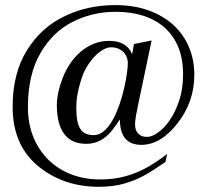

<svg xmlns="http://www.w3.org/2000/svg" viewBox="-20 -716 787 742"><path d="M28.8 -303.2Q28.8 -432.6 84 -521.5Q139.2 -610.4 229.5 -653.3Q318.4 -696.3 424.8 -696.3Q498 -696.3 554.9 -675.5Q611.8 -654.8 650.9 -618.7Q689.9 -582.5 710.4 -533.4Q731 -484.4 731 -427.2Q731 -321.8 665.5 -238.8Q600.6 -156.2 526.4 -156.2Q508.3 -156.2 492.9 -161.4Q477.5 -166.5 466.6 -178Q455.6 -189.5 449.5 -208.3Q443.4 -227.1 443.4 -254.4Q428.7 -231.9 414.8 -214.4Q400.9 -196.8 385.5 -184.8Q370.1 -172.9 352.3 -166.5Q334.5 -160.2 312.5 -160.2Q283.2 -160.2 262 -170.4Q240.7 -180.7 226.8 -200.2Q212.9 -219.7 206.3 -247.3Q199.7 -274.9 199.7 -309.6Q199.7 -356.9 222.7 -416Q233.9 -444.8 251.2 -470.5Q268.6 -496.1 291.3 -515.6Q314 -535.2 341.8 -546.6Q369.6 -558.1 401.9 -558.1Q469.7 -558.1 490.7 -506.3L497.6 -545.9L565.9 -559.6L515.1 -317.4Q508.3 -285.2 505.1 -266.8Q502 -248.5 502 -235.8Q502 -227.1 503.9 -218.5Q505.9 -210 511.2 -202.9Q516.6 -195.8 525.6 -191.4Q534.7 -187 549.3 -187Q566.4 -187 590.1 -203.4Q613.8 -219.7 635.5 -250.7Q657.2 -281.7 672.4 -326.9Q687.5 -372.1 687.5 -429.2Q687.5 -488.3 669.2 -533.2Q650.9 -578.1 616.9 -608.6Q583 -639.2 534.9 -654.8Q486.8 -670.4 427.2 -670.4Q337.4 -670.4 260.3 -631.3Q183.6 -592.8 135.7 -509.8Q87.9 -426.8 87.9 -301.8Q87.9 -237.8 109.1 -186Q130.4 -134.3 167.7 -97.9Q205.1 -61.5 255.9 -42Q306.6 -22.5 365.7 -22.5Q420.4 -22.5 464.4 -34.7Q509.8 -47.4 547.6 -68.6Q585.4 -89.8 626 -121.1L619.6 -90.3Q597.2 -74.7 577.4 -62Q557.6 -49.3 540.5 -39.6Q506.3 -20 462.2 -7.1Q418 5.9 361.8 5.9Q224.6 5.9 126.5 -74.7Q28.8 -156.2 28.8 -303.2ZM409.2 -533.2Q394 -533.2 377.4 -523.4Q360.8 -513.7 345.5 -497.6Q330.1 -481.4 317.4 -460.9Q304.7 -440.4 297.4 -418.9Q290 -397.5 285.6 -379.9Q281.2 -362.3 278.8 -347.7Q276.4 -333 275.6 -320.8Q274.9 -308.6 274.9 -298.3Q274.9 -268.6 279.1 -248.3Q283.2 -228 291.7 -216.1Q300.3 -204.1 312.7 -199Q325.2 -193.8 341.3 -193.8Q361.3 -193.8 377.9 -206.5Q394.5 -219.2 408 -240Q421.4 -260.7 431.9 -286.4Q442.4 -312 450 -337.9Q457.5 -363.8 462.4 -387.2Q467.3 -410.6 469.7 -426.8Q474.1 -457 474.1 -472.7Q474.1 -482.4 470.5 -493.2Q466.8 -503.9 459 -512.7Q451.2 -521.5 438.7 -527.3Q426.3 -533.2 409.2 -533.2Z"/></svg>

Font: XB Kayhan
Style: Regular
Weight: 400
Designer: Behnam
Foundry: Irmug
Version: Version 7.300 2009